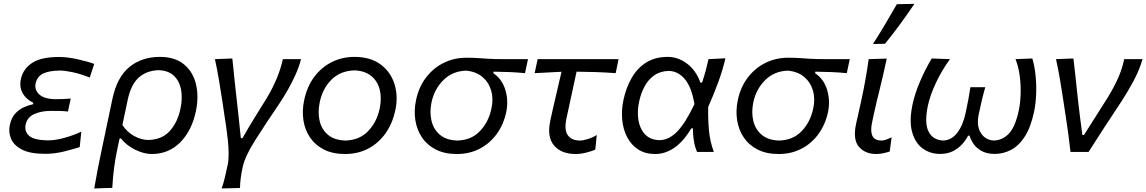

<svg xmlns="http://www.w3.org/2000/svg" viewBox="-20 -812 6126 1026"><path d="M221 10Q139.5 10 95.8 -13.5Q52 -37 38.2 -72.5Q24.5 -108 32.5 -144Q40.5 -181.5 60.5 -204Q80.5 -226.5 106 -238.2Q131.5 -250 156.5 -255L158 -263Q140.5 -270.5 122.2 -287.2Q104 -304 94.2 -329.5Q84.5 -355 91.5 -389.5Q103 -443 150.8 -475.2Q198.5 -507.5 296 -507.5Q338.5 -507.5 391.8 -496Q445 -484.5 483.5 -470.5L459.5 -397.5Q409.5 -417.5 367.8 -426.2Q326 -435 300.5 -435Q242 -434.5 210.2 -418.8Q178.5 -403 170.5 -366.5Q163 -331 190.8 -306.5Q218.5 -282 280 -282Q301.5 -282 320.5 -282.8Q339.5 -283.5 358 -285.5L343 -216Q322 -218.5 301 -219Q280 -219.5 253.5 -219.5Q200.5 -219.5 163 -202.5Q125.5 -185.5 117 -146.5Q109.5 -111 134.8 -87Q160 -63 237.5 -62Q277 -62 326.5 -76Q376 -90 414.5 -108.5L406 -26Q372.5 -15 322.2 -2.5Q272 10 221 10Z M483.5 195Q493 140 503.2 87.2Q513.5 34.5 526.5 -26.5L580.5 -282.5Q605 -399.5 671.2 -453.8Q737.5 -508 834.5 -508Q915 -508 963.2 -468Q1011.5 -428 1027.2 -362.2Q1043 -296.5 1027 -218.5Q1005 -113.5 943 -51.2Q881 11 791 11Q749.5 11 702.5 -12Q655.5 -35 626.5 -72H619L608.5 -23Q596 35 589.5 86Q583 137 580 192ZM773 -64Q846.5 -66 888 -112.8Q929.5 -159.5 944.5 -232Q956 -287 947.5 -333Q939 -379 909.2 -407.2Q879.5 -435.5 826.5 -437Q762.5 -434.5 721 -397.2Q679.5 -360 662 -276.5L634 -144Q659 -106 697.2 -85Q735.5 -64 773 -64Z M1164.5 195Q1175 165 1182 135Q1189 105 1197 67Q1202 43 1201.8 9.5Q1201.5 -24 1197.8 -60.8Q1194 -97.5 1189.2 -131Q1184.5 -164.5 1180.5 -188L1167.5 -275.5Q1159 -330.5 1149.8 -385.8Q1140.5 -441 1128.5 -496L1221.5 -499.5Q1228.5 -433.5 1236.5 -355.5Q1244.5 -277.5 1253 -207.5L1267 -74H1276Q1309.5 -133.5 1341.8 -185.2Q1374 -237 1405.5 -288Q1437 -340.5 1458.5 -392Q1480 -443.5 1491.5 -496H1588.5Q1578.5 -455.5 1559.2 -412.8Q1540 -370 1517.5 -330.8Q1495 -291.5 1474.5 -261Q1399.5 -150.5 1344.5 -64Q1289.5 22.5 1277 80Q1270.5 110 1266.8 136.8Q1263 163.5 1262.5 192.5Z M1824 11Q1758 11 1711.2 -12.8Q1664.5 -36.5 1637 -77Q1609.5 -117.5 1601.5 -168.8Q1593.5 -220 1605 -274.5Q1620 -348.5 1659 -400.8Q1698 -453 1753.5 -480.5Q1809 -508 1874 -508Q1959.5 -508 2013.8 -467.8Q2068 -427.5 2088.2 -362.2Q2108.5 -297 2092.5 -222.5Q2077.5 -152.5 2040.5 -100Q2003.5 -47.5 1948.2 -18.2Q1893 11 1824 11ZM1827 -61Q1902 -63.5 1948 -112.2Q1994 -161 2009 -232Q2020.5 -288 2009 -333.5Q1997.5 -379 1963.2 -406.5Q1929 -434 1873.5 -436Q1798.5 -433.5 1751 -386Q1703.5 -338.5 1688.5 -265Q1677.5 -211 1688.2 -165.2Q1699 -119.5 1733.5 -91Q1768 -62.5 1827 -61Z M2421.5 11Q2355.5 11 2308.8 -13Q2262 -37 2234.8 -77.8Q2207.5 -118.5 2199.5 -169.8Q2191.5 -221 2203 -276Q2217 -345 2255.5 -396.2Q2294 -447.5 2349.8 -475.5Q2405.5 -503.5 2472.5 -503.5Q2506 -503.5 2532 -501.8Q2558 -500 2589 -498Q2620 -496 2669 -496H2801.5L2785.5 -421Q2746.5 -425 2705 -426.8Q2663.5 -428.5 2617.5 -429L2616 -421Q2663 -389.5 2680.5 -331.5Q2698 -273.5 2685 -212Q2670.5 -145.5 2633.8 -95.2Q2597 -45 2542.8 -17Q2488.5 11 2421.5 11ZM2424.5 -61Q2498.5 -63 2544.8 -111.5Q2591 -160 2606 -231.5Q2617.5 -283.5 2604.8 -327.8Q2592 -372 2558 -400.8Q2524 -429.5 2470.5 -434.5Q2397.5 -432 2349.2 -383.8Q2301 -335.5 2286 -265.5Q2275 -212 2286 -166Q2297 -120 2331.5 -91.2Q2366 -62.5 2424.5 -61Z M3056.5 11Q2980 11 2941 -34.2Q2902 -79.5 2920.5 -166.5Q2936 -239 2951.5 -303.5Q2967 -368 2980.5 -428.5L2837 -421L2853 -496H3285.5L3270 -421Q3218 -425 3165 -426.8Q3112 -428.5 3061 -429Q3047.5 -366.5 3034 -304Q3020.5 -241.5 3007 -179Q2994 -118 3014.2 -89.5Q3034.5 -61 3079.5 -61Q3095.5 -61 3121.5 -69Q3147.5 -77 3169 -90.5L3161 -12.5Q3146.5 -5.5 3115.2 2.8Q3084 11 3056.5 11Z M3481.5 11Q3428 11 3390.5 -13.2Q3353 -37.5 3331.5 -78.8Q3310 -120 3305 -171.5Q3300 -223 3311.5 -277.5Q3326 -345 3356.2 -397Q3386.5 -449 3434 -478.5Q3481.5 -508 3548 -508Q3603.5 -508 3651.2 -472.2Q3699 -436.5 3723 -370.5H3731.5Q3744 -407 3752 -437.8Q3760 -468.5 3766 -496L3856.5 -500.5Q3841.5 -436 3816.8 -369Q3792 -302 3764.5 -241Q3763 -179.5 3768.2 -118.2Q3773.5 -57 3794.5 0H3705Q3692.5 -28.5 3687.5 -61.8Q3682.5 -95 3682.5 -126.5H3675Q3630 -53.5 3581.8 -21.2Q3533.5 11 3481.5 11ZM3504 -63Q3555 -63.5 3599.2 -109.5Q3643.5 -155.5 3691 -255.5Q3675 -349.5 3638 -391.2Q3601 -433 3552.5 -433Q3507 -431.5 3475.2 -408.8Q3443.5 -386 3424 -349.2Q3404.5 -312.5 3395.5 -269.5Q3384 -217 3391.5 -170.5Q3399 -124 3426.8 -94.2Q3454.5 -64.5 3504 -63Z M4141 11Q4075 11 4028.2 -13Q3981.5 -37 3954.2 -77.8Q3927 -118.5 3919 -169.8Q3911 -221 3922.5 -276Q3936.5 -345 3975 -396.2Q4013.5 -447.5 4069.2 -475.5Q4125 -503.5 4192 -503.5Q4225.5 -503.5 4251.5 -501.8Q4277.5 -500 4308.5 -498Q4339.5 -496 4388.5 -496H4521L4505 -421Q4466 -425 4424.5 -426.8Q4383 -428.5 4337 -429L4335.5 -421Q4382.5 -389.5 4400 -331.5Q4417.5 -273.5 4404.5 -212Q4390 -145.5 4353.2 -95.2Q4316.5 -45 4262.2 -17Q4208 11 4141 11ZM4144 -61Q4218 -63 4264.2 -111.5Q4310.5 -160 4325.5 -231.5Q4337 -283.5 4324.2 -327.8Q4311.5 -372 4277.5 -400.8Q4243.5 -429.5 4190 -434.5Q4117 -432 4068.8 -383.8Q4020.5 -335.5 4005.5 -265.5Q3994.5 -212 4005.5 -166Q4016.5 -120 4051 -91.2Q4085.5 -62.5 4144 -61Z M4663 11Q4603 11 4569.8 -27.5Q4536.5 -66 4555 -152Q4563 -189.5 4569.5 -216.2Q4576 -243 4582 -272.5Q4596 -337.5 4605.2 -389.5Q4614.5 -441.5 4622 -496L4718.5 -499Q4699.5 -409 4680.5 -333Q4661.5 -257 4650 -204.5L4640.5 -159.5Q4630 -111.5 4641.8 -86.2Q4653.5 -61 4691 -61Q4701 -61 4713.5 -65.2Q4726 -69.5 4744.5 -78L4734.5 -2.5Q4722 2 4701.8 6.5Q4681.5 11 4663 11ZM4645 -577Q4679 -630 4710.5 -683.2Q4742 -736.5 4772.5 -789.5L4866.5 -791.5Q4829.5 -737 4790.2 -683.2Q4751 -629.5 4709 -578Z M5003 10.5Q4951 10.5 4910.8 -18.5Q4870.5 -47.5 4854 -107Q4837.5 -166.5 4857 -257Q4869.5 -313.5 4897 -378Q4924.5 -442.5 4959 -499.5L5056.5 -496Q5014.5 -439 4982.5 -371.8Q4950.5 -304.5 4938 -246Q4919 -152.5 4942.5 -107.8Q4966 -63 5022 -61Q5065.5 -63.5 5095.8 -103Q5126 -142.5 5140 -208.5Q5148 -245.5 5154.5 -279.8Q5161 -314 5165.5 -346H5245Q5235.5 -313 5227 -277.2Q5218.5 -241.5 5210.5 -203.5Q5197 -140.5 5221 -102Q5245 -63.5 5291 -61Q5339 -63 5372.5 -99.5Q5406 -136 5424.5 -223.5Q5432.5 -262 5434 -310.2Q5435.5 -358.5 5429 -407.5Q5422.5 -456.5 5406.5 -496L5496.5 -499.5Q5509 -457.5 5514 -406.8Q5519 -356 5516.8 -306Q5514.5 -256 5506 -215.5Q5488 -131 5455.8 -81.5Q5423.5 -32 5382.2 -10.8Q5341 10.5 5295.5 10.5Q5254.5 10.5 5226.8 -4.5Q5199 -19.5 5183.2 -42Q5167.5 -64.5 5161 -87H5153.5Q5142 -64.5 5122 -42Q5102 -19.5 5072.8 -4.5Q5043.5 10.5 5003 10.5Z M5700.5 0Q5695.5 -46 5689 -94.5Q5682.5 -143 5675.5 -187L5662 -276Q5654 -330.5 5644.5 -386Q5635 -441.5 5623 -496L5716 -499.5Q5724.5 -431 5733.2 -345.5Q5742 -260 5752 -181.5L5764 -90.5H5772.5L5899.5 -291Q5933.5 -347 5955 -395.2Q5976.5 -443.5 5987.5 -496H6085.5Q6068 -435.5 6035 -374.8Q6002 -314 5968.5 -263.5Q5924.5 -197 5881.2 -131Q5838 -65 5797 0Z"/></svg>

Font: Commissioner Flair
Style: Italic
Weight: 400
Italic angle: -12°
Designer: Kostas Bartsokas
Foundry: Kostas Bartsokas
Version: Version 1.000; ttfautohint (v1.8.3)